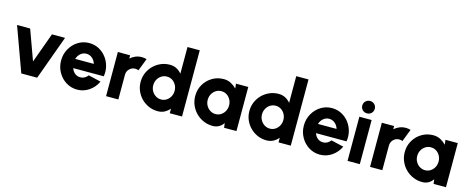

<svg xmlns="http://www.w3.org/2000/svg" viewBox="-37 -1419 5155 2101"><g transform="rotate(15 2541.0 -368.5)"><path d="M392 0H212L30 -500H178.5L302 -160L425.5 -500H574Z M846 13Q777 13 720.2 -22.5Q663.5 -58 629.8 -117.8Q596 -177.5 596 -250.5Q596 -323 629.8 -383Q663.5 -443 720.2 -478.5Q777 -514 846 -514Q905.5 -514 954.8 -488.2Q1004 -462.5 1038.2 -418.5Q1072.5 -374.5 1087.2 -319Q1102 -263.5 1092 -203.5H746Q756.5 -171 781.5 -149Q806.5 -127 846 -126Q871.5 -126 893.2 -138Q915 -150 930.5 -171L1072.5 -138Q1042 -71.5 981.5 -29.2Q921 13 846 13ZM741 -306.5H951.5Q941 -343.5 912.2 -368.2Q883.5 -393 846 -393Q809 -393 780.2 -368.5Q751.5 -344 741 -306.5Z M1172.5 0 1172 -500H1311L1311.5 -463.5Q1337 -487 1370.2 -500.5Q1403.5 -514 1441 -514Q1468.5 -514 1496 -506L1441.5 -365Q1423.5 -373 1404.5 -373Q1366 -373 1338.8 -345.8Q1311.5 -318.5 1311.5 -280V0Z M1894 -750H2033V0H1894V-52.5Q1870.5 -23.5 1837 -5.2Q1803.5 13 1760 13Q1705.5 13 1658 -7.5Q1610.5 -28 1574.2 -64.2Q1538 -100.5 1517.5 -148Q1497 -195.5 1497 -250Q1497 -304.5 1517.5 -352Q1538 -399.5 1574.2 -435.8Q1610.5 -472 1658 -492.5Q1705.5 -513 1760 -513Q1803.5 -513 1837 -495Q1870.5 -477 1894 -447.5ZM1762 -120.5Q1796 -120.5 1823 -138Q1850 -155.5 1866 -184.8Q1882 -214 1882 -250Q1882 -286 1866 -315.2Q1850 -344.5 1823 -362Q1796 -379.5 1762 -379.5Q1727.5 -379.5 1700 -362Q1672.5 -344.5 1656.2 -315.2Q1640 -286 1640 -250Q1640 -214 1656.5 -184.8Q1673 -155.5 1700.8 -138Q1728.5 -120.5 1762 -120.5Z M2510 -500H2649.5V0H2509.5L2503 -51.5Q2483.5 -22.5 2453.2 -4.8Q2423 13 2382.5 13Q2326.5 13 2278 -8Q2229.5 -29 2192.5 -66Q2155.5 -103 2134.8 -151.8Q2114 -200.5 2114 -256.5Q2114 -327.5 2148.2 -386Q2182.5 -444.5 2240.8 -479.2Q2299 -514 2370 -514Q2415.5 -514 2452 -494.5Q2488.5 -475 2516.5 -446ZM2379 -120.5Q2413 -120.5 2440 -138Q2467 -155.5 2483 -184.8Q2499 -214 2499 -250Q2499 -286 2483 -315.2Q2467 -344.5 2440 -362Q2413 -379.5 2379 -379.5Q2344.5 -379.5 2317 -362Q2289.5 -344.5 2273.2 -315.2Q2257 -286 2257 -250Q2257 -214 2273.5 -184.8Q2290 -155.5 2317.8 -138Q2345.5 -120.5 2379 -120.5Z M3126 -750H3265V0H3126V-52.5Q3102.5 -23.5 3069 -5.2Q3035.5 13 2992 13Q2937.5 13 2890 -7.5Q2842.5 -28 2806.2 -64.2Q2770 -100.5 2749.5 -148Q2729 -195.5 2729 -250Q2729 -304.5 2749.5 -352Q2770 -399.5 2806.2 -435.8Q2842.5 -472 2890 -492.5Q2937.5 -513 2992 -513Q3035.5 -513 3069 -495Q3102.5 -477 3126 -447.5ZM2994 -120.5Q3028 -120.5 3055 -138Q3082 -155.5 3098 -184.8Q3114 -214 3114 -250Q3114 -286 3098 -315.2Q3082 -344.5 3055 -362Q3028 -379.5 2994 -379.5Q2959.5 -379.5 2932 -362Q2904.5 -344.5 2888.2 -315.2Q2872 -286 2872 -250Q2872 -214 2888.5 -184.8Q2905 -155.5 2932.8 -138Q2960.5 -120.5 2994 -120.5Z M3596 13Q3527 13 3470.2 -22.5Q3413.5 -58 3379.8 -117.8Q3346 -177.5 3346 -250.5Q3346 -323 3379.8 -383Q3413.5 -443 3470.2 -478.5Q3527 -514 3596 -514Q3655.5 -514 3704.8 -488.2Q3754 -462.5 3788.2 -418.5Q3822.5 -374.5 3837.2 -319Q3852 -263.5 3842 -203.5H3496Q3506.5 -171 3531.5 -149Q3556.5 -127 3596 -126Q3621.5 -126 3643.2 -138Q3665 -150 3680.5 -171L3822.5 -138Q3792 -71.5 3731.5 -29.2Q3671 13 3596 13ZM3491 -306.5H3701.5Q3691 -343.5 3662.2 -368.2Q3633.5 -393 3596 -393Q3559 -393 3530.2 -368.5Q3501.5 -344 3491 -306.5Z M3908 -500H4047V0H3908ZM3978 -557Q3948 -557 3927.5 -577Q3907 -597 3907 -627Q3907 -656.5 3927.5 -676.8Q3948 -697 3978 -697Q4007.5 -697 4028 -676.8Q4048.5 -656.5 4048.5 -627Q4048.5 -597 4028.5 -577Q4008.5 -557 3978 -557Z M4163 0 4162.5 -500H4301.5L4302 -463.5Q4327.5 -487 4360.8 -500.5Q4394 -514 4431.5 -514Q4459 -514 4486.5 -506L4432 -365Q4414 -373 4395 -373Q4356.5 -373 4329.2 -345.8Q4302 -318.5 4302 -280V0Z M4883.5 -500H5023V0H4883L4876.5 -51.5Q4857 -22.5 4826.8 -4.8Q4796.5 13 4756 13Q4700 13 4651.5 -8Q4603 -29 4566 -66Q4529 -103 4508.2 -151.8Q4487.5 -200.5 4487.5 -256.5Q4487.5 -327.5 4521.8 -386Q4556 -444.5 4614.2 -479.2Q4672.5 -514 4743.5 -514Q4789 -514 4825.5 -494.5Q4862 -475 4890 -446ZM4752.5 -120.5Q4786.5 -120.5 4813.5 -138Q4840.5 -155.5 4856.5 -184.8Q4872.5 -214 4872.5 -250Q4872.5 -286 4856.5 -315.2Q4840.5 -344.5 4813.5 -362Q4786.5 -379.5 4752.5 -379.5Q4718 -379.5 4690.5 -362Q4663 -344.5 4646.8 -315.2Q4630.5 -286 4630.5 -250Q4630.5 -214 4647 -184.8Q4663.5 -155.5 4691.2 -138Q4719 -120.5 4752.5 -120.5Z"/></g></svg>

Font: Urbanist ExtraBold
Style: Regular
Weight: 800
Designer: Corey Hu
Foundry: Corey Hu
Version: Version 1.330; ttfautohint (v1.8.4.7-5d5b)